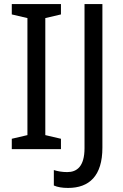

<svg xmlns="http://www.w3.org/2000/svg" viewBox="-20 -734 607 945"><path d="M280 0V-51L203 -69V-645L280 -663V-714H38V-663L115 -645V-69L38 -51V0ZM315 191C419 191 484 132 484 -7V-714H396V-5C396 86 358 113 311 113C286 113 264 109 245 103V179C263 187 286 191 315 191Z"/></svg>

Font: Noto Sans Ethiopic SemiCondensed
Style: Regular
Weight: 400
Width: 4
Designer: Monotype Design Team
Foundry: Monotype Imaging Inc.
Version: Version 2.102